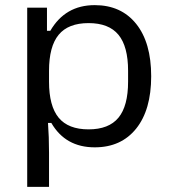

<svg xmlns="http://www.w3.org/2000/svg" viewBox="-20 -564 661 748"><path d="M86 -534H163V-444H176Q234 -544 349 -544Q452 -544 510.5 -471Q569 -398 569 -267Q569 -136 510.5 -63Q452 10 349 10Q235 10 180 -85H167Q171 -31 171 31V164H86ZM325 -60Q404 -60 441.5 -105.5Q479 -151 479 -246V-288Q479 -383 441.5 -428.5Q404 -474 325 -474Q246 -474 208.5 -428.5Q171 -383 171 -288V-246Q171 -151 208.5 -105.5Q246 -60 325 -60Z"/></svg>

Font: Mozilla Text BETA
Style: Regular
Weight: 400
Designer: Studio DRAMA
Foundry: Studio DRAMA
Version: Version 0.100